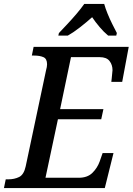

<svg xmlns="http://www.w3.org/2000/svg" viewBox="-40 -951 671 971"><path d="M-20 0 -11 -44H1Q33 -44 57 -56Q81 -68 90 -110L193 -596Q198 -613 198 -626Q198 -654 179.5 -662Q161 -670 133 -670H121L130 -714H611L578 -537H523Q524 -541 525 -554.5Q526 -568 527.5 -580.5Q529 -593 529 -596Q529 -623 514 -642.5Q499 -662 464 -662H319L264 -399H483L472 -348H253L190 -52H358Q402 -52 427 -76.5Q452 -101 464 -134L479 -177H534L490 0ZM258 -784Q276 -803 300 -828.5Q324 -854 347 -881Q370 -908 386 -931H487Q493 -909 504 -882Q515 -855 528 -829Q541 -803 551 -784L548 -771H507Q486 -788 464 -814Q442 -840 426 -864Q398 -839 365.5 -813.5Q333 -788 303 -771H255Z"/></svg>

Font: Noto Serif SemiCondensed Medium
Style: Italic
Weight: 500
Width: 4
Italic angle: -12°
Designer: Monotype Design Team
Foundry: Monotype Imaging Inc.
Version: Version 2.013